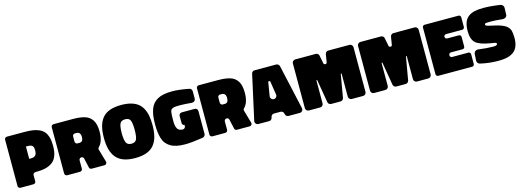

<svg xmlns="http://www.w3.org/2000/svg" viewBox="-2 -1551 6613 2433"><g transform="rotate(-15 3304.5 -334.5)"><path d="M293 -142.1Q280.3 -142.1 271.2 -132.8Q262.2 -123.5 262.2 -110.8V-30.8Q262.2 -18.1 252.9 -9Q243.7 0 231 0H61Q48.3 0 39.1 -9Q29.8 -18.1 29.8 -30.8V-639.2Q29.8 -651.9 39.1 -660.9Q48.3 -669.9 61 -669.9H293Q355 -669.9 400.1 -663.1Q445.3 -656.2 484.1 -638.9Q522.9 -621.6 546.9 -592.5Q570.8 -563.5 584 -517.8Q597.2 -472.2 597.2 -409.2Q597.2 -331.1 577.9 -278.6Q558.6 -226.1 518.3 -196.3Q478 -166.5 424.1 -154.3Q370.1 -142.1 293 -142.1ZM262.2 -486.8V-325.2H283.2Q326.7 -325.2 344.7 -345Q362.8 -364.7 362.8 -409.2Q362.8 -454.1 345.5 -470.5Q328.1 -486.8 283.2 -486.8Z M905.8 -172.9Q892.1 -172.9 883.1 -163.8Q874 -154.8 874 -141.1V-32.2Q874 -18.6 864.7 -9.3Q855.5 0 841.8 0H673.8Q660.2 0 650.9 -9.3Q641.6 -18.6 641.6 -32.2V-638.2Q641.6 -651.9 650.9 -660.9Q660.2 -669.9 673.8 -669.9H923.8Q972.2 -669.9 1009.3 -665.8Q1046.4 -661.6 1080.3 -651.6Q1114.3 -641.6 1137.7 -623.8Q1161.1 -606 1178.7 -579.3Q1196.3 -552.7 1204.6 -514.6Q1212.9 -476.6 1212.9 -426.8Q1212.9 -299.8 1151.9 -238.8Q1139.2 -227.5 1144 -209L1192.9 -40Q1197.3 -24.9 1187.7 -12.5Q1178.2 0 1162.6 0H993.7Q982.9 0 974.4 -6.8Q965.8 -13.7 963.9 -24.9L936 -147.9Q934.1 -159.2 925.3 -166Q916.5 -172.9 905.8 -172.9ZM904.8 -356H929.7Q979 -356 979 -420.9Q979 -486.8 923.8 -486.8H904.8Q891.1 -486.8 882.1 -477.8Q873 -468.8 873 -455.1V-388.2Q873 -374.5 882.1 -365.2Q891.1 -356 904.8 -356Z M1882.3 -335Q1882.3 -248 1865.7 -185.1Q1849.1 -122.1 1812 -76.9Q1774.9 -31.7 1713.4 -9.3Q1651.9 13.2 1564.5 13.2Q1477.1 13.2 1415.3 -9.3Q1353.5 -31.7 1315.9 -76.9Q1278.3 -122.1 1261.5 -185.5Q1244.6 -249 1244.6 -335.9Q1244.6 -422.9 1261.2 -485.8Q1277.8 -548.8 1314.9 -594Q1352.1 -639.2 1413.8 -661.1Q1475.6 -683.1 1563.5 -683.1Q1634.3 -683.1 1688 -668.5Q1741.7 -653.8 1778.6 -626.2Q1815.4 -598.6 1838.6 -555.4Q1861.8 -512.2 1872.1 -458.5Q1882.3 -404.8 1882.3 -335ZM1478.5 -335Q1478.5 -251 1495.6 -212.9Q1512.7 -174.8 1564.5 -174.8Q1615.7 -174.8 1632.3 -211.9Q1648.4 -247.6 1648.4 -335.9Q1648.4 -423.3 1632.3 -459Q1617.7 -495.1 1564.5 -495.1Q1512.2 -495.1 1495.6 -458Q1478.5 -419.9 1478.5 -335Z M2490.2 -355V-57.1Q2490.2 -41.5 2479.7 -29.3Q2469.2 -17.1 2453.6 -14.2Q2298.8 8.8 2222.7 8.8Q2159.2 8.8 2111.1 -1.2Q2063 -11.2 2029.3 -32Q1995.6 -52.7 1973.1 -80.6Q1950.7 -108.4 1938.2 -148.9Q1925.8 -189.5 1920.7 -233.6Q1915.5 -277.8 1915.5 -335.9Q1915.5 -396.5 1921.9 -443.1Q1928.2 -489.7 1942.6 -529.8Q1957 -569.8 1980.7 -597.7Q2004.4 -625.5 2039.3 -645Q2074.2 -664.6 2121.6 -673.8Q2168.9 -683.1 2230.5 -683.1Q2322.8 -683.1 2447.3 -658.2L2453.6 -657.2Q2467.8 -653.8 2476.6 -642.3Q2485.4 -630.9 2485.4 -616.2V-520Q2485.4 -501 2472.4 -489.5Q2459.5 -478 2440.4 -478Q2330.6 -486.8 2281.2 -486.8Q2223.1 -486.8 2202.6 -481.9Q2180.7 -475.1 2170.4 -467Q2160.2 -459 2156.2 -439Q2149.4 -409.7 2149.4 -330.1Q2149.4 -311 2149.7 -299.6Q2149.9 -288.1 2151.9 -270.5Q2153.8 -252.9 2157.2 -241.9Q2160.6 -231 2167.2 -218.3Q2173.8 -205.6 2183.3 -198.2Q2192.9 -190.9 2207.3 -186Q2221.7 -181.2 2240.2 -181.2Q2254.9 -182.1 2264.6 -191.9Q2274.4 -201.7 2274.4 -215.8V-231.9Q2261.7 -231.9 2253.2 -240.7Q2244.6 -249.5 2244.6 -262.2L2243.7 -355Q2243.7 -371.6 2254.6 -382.8Q2265.6 -394 2282.2 -394H2451.7Q2468.3 -394 2479.2 -382.8Q2490.2 -371.6 2490.2 -355Z M2811 -172.9Q2797.4 -172.9 2788.3 -163.8Q2779.3 -154.8 2779.3 -141.1V-32.2Q2779.3 -18.6 2770 -9.3Q2760.7 0 2747.1 0H2579.1Q2565.4 0 2556.2 -9.3Q2546.9 -18.6 2546.9 -32.2V-638.2Q2546.9 -651.9 2556.2 -660.9Q2565.4 -669.9 2579.1 -669.9H2829.1Q2877.4 -669.9 2914.6 -665.8Q2951.7 -661.6 2985.6 -651.6Q3019.5 -641.6 3043 -623.8Q3066.4 -606 3084 -579.3Q3101.6 -552.7 3109.9 -514.6Q3118.2 -476.6 3118.2 -426.8Q3118.2 -299.8 3057.1 -238.8Q3044.4 -227.5 3049.3 -209L3098.1 -40Q3102.5 -24.9 3093 -12.5Q3083.5 0 3067.9 0H2898.9Q2888.2 0 2879.6 -6.8Q2871.1 -13.7 2869.1 -24.9L2841.3 -147.9Q2839.4 -159.2 2830.6 -166Q2821.8 -172.9 2811 -172.9ZM2810.1 -356H2835Q2884.3 -356 2884.3 -420.9Q2884.3 -486.8 2829.1 -486.8H2810.1Q2796.4 -486.8 2787.4 -477.8Q2778.3 -468.8 2778.3 -455.1V-388.2Q2778.3 -374.5 2787.4 -365.2Q2796.4 -356 2810.1 -356Z M3140.6 -50.8 3270 -637.2Q3272.9 -651.4 3284.2 -660.6Q3295.4 -669.9 3310.5 -669.9H3593.8Q3608.9 -669.9 3620.4 -660.6Q3631.8 -651.4 3635.7 -637.2L3766.6 -51.8Q3771 -31.7 3758.3 -15.9Q3745.6 0 3725.6 0H3577.6Q3563.5 0 3551.8 -9Q3540 -18.1 3536.6 -32.2L3533.7 -44.9Q3530.3 -59.1 3518.6 -68.1Q3506.8 -77.1 3492.7 -77.1H3407.7Q3392.1 -77.1 3380.4 -67.6Q3368.7 -58.1 3365.7 -43L3363.8 -34.2Q3360.8 -19 3349.4 -9.5Q3337.9 0 3322.8 0H3181.6Q3161.6 0 3148.9 -15.6Q3136.2 -31.2 3140.6 -50.8ZM3465.8 -487.8H3440.9L3410.6 -303.2Q3407.7 -283.7 3420.4 -268.8Q3433.1 -253.9 3452.6 -253.9Q3472.2 -253.9 3484.9 -268.8Q3497.6 -283.7 3494.6 -303.2Z M3802.2 -42V-627.9Q3802.2 -645 3814.7 -657.5Q3827.1 -669.9 3844.2 -669.9H4113.3Q4128.4 -669.9 4139.9 -660.6Q4151.4 -651.4 4154.3 -637.2L4175.3 -529.8Q4179.2 -513.2 4197.3 -513.2Q4216.3 -513.2 4219.2 -530.8L4236.3 -634.8Q4239.3 -649.9 4250.7 -659.9Q4262.2 -669.9 4277.3 -669.9H4555.7Q4572.8 -669.9 4585.2 -657.5Q4597.7 -645 4597.7 -627.9V-42Q4597.7 -24.9 4585.2 -12.5Q4572.8 0 4555.7 0H4407.2Q4390.1 0 4377.7 -12.5Q4365.2 -24.9 4365.2 -42V-345.2H4354.5L4302.2 -42Q4299.3 -26.9 4287.8 -16.8Q4276.4 -6.8 4261.2 -6.8H4137.7Q4122.6 -6.8 4111.1 -16.8Q4099.6 -26.9 4096.7 -42L4045.4 -345.2H4034.7V-42Q4034.7 -24.9 4022.2 -12.5Q4009.8 0 3992.7 0H3844.2Q3827.1 0 3814.7 -12.5Q3802.2 -24.9 3802.2 -42Z M4657.2 -42V-627.9Q4657.2 -645 4669.7 -657.5Q4682.1 -669.9 4699.2 -669.9H4968.3Q4983.4 -669.9 4994.9 -660.6Q5006.3 -651.4 5009.3 -637.2L5030.3 -529.8Q5034.2 -513.2 5052.2 -513.2Q5071.3 -513.2 5074.2 -530.8L5091.3 -634.8Q5094.2 -649.9 5105.7 -659.9Q5117.2 -669.9 5132.3 -669.9H5410.6Q5427.7 -669.9 5440.2 -657.5Q5452.6 -645 5452.6 -627.9V-42Q5452.6 -24.9 5440.2 -12.5Q5427.7 0 5410.6 0H5262.2Q5245.1 0 5232.7 -12.5Q5220.2 -24.9 5220.2 -42V-345.2H5209.5L5157.2 -42Q5154.3 -26.9 5142.8 -16.8Q5131.3 -6.8 5116.2 -6.8H4992.7Q4977.5 -6.8 4966.1 -16.8Q4954.6 -26.9 4951.7 -42L4900.4 -345.2H4889.6V-42Q4889.6 -24.9 4877.2 -12.5Q4864.7 0 4847.7 0H4699.2Q4682.1 0 4669.7 -12.5Q4657.2 -24.9 4657.2 -42Z M5512.2 -28.8V-642.1Q5512.2 -653.3 5520.8 -661.6Q5529.3 -669.9 5541.5 -669.9H5986.3Q5997.6 -669.9 6006.1 -661.6Q6014.6 -653.3 6014.6 -642.1V-514.2Q6014.6 -502 6006.1 -493.4Q5997.6 -484.9 5986.3 -484.9H5773.4Q5761.2 -484.9 5752.9 -476.6Q5744.6 -468.3 5744.6 -457Q5744.6 -444.8 5752.9 -436.5Q5761.2 -428.2 5773.4 -428.2H5926.3Q5937.5 -428.2 5946 -419.7Q5954.6 -411.1 5954.6 -399.9V-273.9Q5954.6 -261.7 5946 -253.4Q5937.5 -245.1 5926.3 -245.1H5773.4Q5761.7 -245.1 5753.2 -236.8Q5744.6 -228.5 5744.6 -216.8V-213.9Q5744.6 -201.7 5752.9 -193.4Q5761.2 -185.1 5773.4 -185.1H5986.3Q5997.6 -185.1 6006.1 -176.8Q6014.6 -168.5 6014.6 -157.2V-28.8Q6014.6 -16.6 6006.3 -8.3Q5998 0 5986.3 0H5541.5Q5529.3 0 5520.8 -8.3Q5512.2 -16.6 5512.2 -28.8Z M6576.2 -615.2 6573.2 -527.8Q6572.8 -506.3 6557.4 -494.1Q6542 -481.9 6520 -481.9Q6418.5 -492.2 6366.2 -492.2Q6302.7 -492.2 6291 -488.8Q6281.2 -484.4 6281.2 -474.1Q6281.2 -462.9 6293.5 -457Q6308.6 -449.7 6368.2 -437Q6392.6 -431.6 6403.3 -429.2Q6414.1 -426.8 6439.7 -419.9Q6465.3 -413.1 6479 -407.5Q6492.7 -401.9 6513.7 -391.8Q6534.7 -381.8 6547.1 -371.1Q6559.6 -360.4 6571.3 -345Q6583 -329.6 6588.4 -312Q6599.1 -274.4 6599.1 -215.8Q6599.1 -151.4 6581.1 -106Q6563 -60.5 6527.6 -34.7Q6492.2 -8.8 6445.1 2.7Q6397.9 14.2 6334.5 14.2Q6203.6 14.2 6091.3 -13.2Q6074.2 -16.6 6063.7 -30.5Q6053.2 -44.4 6054.2 -62L6059.1 -147.9Q6060.5 -166.5 6074.7 -179.7Q6088.9 -192.9 6107.4 -192.9Q6229.5 -176.8 6313.5 -176.8Q6365.2 -176.8 6365.2 -200.2Q6365.2 -210.4 6353 -214.8Q6339.4 -219.7 6288.1 -227.1Q6147.9 -250 6098.1 -295.9Q6047.4 -341.8 6047.4 -448.2Q6047.4 -516.6 6064 -562.5Q6080.6 -608.4 6115.5 -634.8Q6150.4 -661.1 6197.3 -672.1Q6244.1 -683.1 6312 -683.1Q6412.6 -683.1 6535.2 -664.1H6536.1Q6553.2 -661.1 6564.7 -647.2Q6576.2 -633.3 6576.2 -615.2Z"/></g></svg>

Font: Don José
Style: Regular
Weight: 900
Designer: Cristian Tournier
Version: Version 1.000